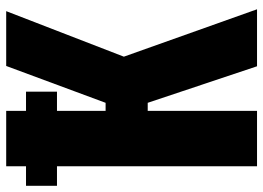

<svg xmlns="http://www.w3.org/2000/svg" viewBox="-135 -715 850 620"><g transform="rotate(-90 290.0 -405.0)"><path d="M0 -646V-746H304V-646ZM63 0V-810H242V-489H268L387 -810H564L417 -430L570 0H386L268 -353H242V0Z"/></g></svg>

Font: Oswald
Style: Bold
Weight: 700
Designer: Vernon Adams
Foundry: Vernon Adams
Version: Version 4.103;gftools[0.9.33.dev8+g029e19f]